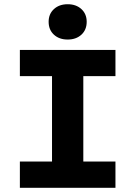

<svg xmlns="http://www.w3.org/2000/svg" viewBox="-20 -888 640 908"><path d="M74 0V-124H226V-528H74V-652H526V-528H374V-124H526V0ZM300 -701Q260 -701 235 -724Q210 -747 210 -785Q210 -822 235 -845Q260 -868 300 -868Q340 -868 365 -845Q390 -822 390 -785Q390 -747 365 -724Q340 -701 300 -701Z"/></svg>

Font: Source Code Pro
Style: Bold
Weight: 700
Monospace: yes
Designer: Paul D. Hunt, Teo Tuominen
Foundry: Adobe Systems Incorporated
Version: Version 2.030;PS 1.000;hotconv 16.6.51;makeotf.lib2.5.65220